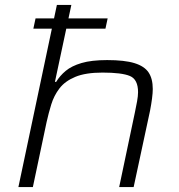

<svg xmlns="http://www.w3.org/2000/svg" viewBox="-20 -763 729 783"><path d="M116 -646 125 -688H419L410 -646ZM55 0 212 -743H271L204 -429H209Q224 -454 248 -474Q272 -494 312.5 -506Q353 -518 417 -518Q488 -518 528.5 -505.5Q569 -493 586 -467.5Q603 -442 603 -400Q603 -384 600 -361Q597 -338 592 -312L525 0H466L530 -304Q535 -327 539 -349.5Q543 -372 543 -387Q543 -439 510 -453Q477 -467 398 -467Q329 -467 287 -449.5Q245 -432 222.5 -402.5Q200 -373 189 -337Q178 -301 170 -265L114 0Z"/></svg>

Font: Saira Expanded Light
Style: Italic
Weight: 300
Width: 7
Italic angle: -12°
Designer: Hector Gatti with collaboration of the Omnibus-Type team
Foundry: Omnibus-Type
Version: Version 1.101